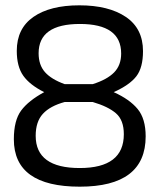

<svg xmlns="http://www.w3.org/2000/svg" viewBox="-20 -691 600 721"><path d="M517 -499Q517 -437 492 -404.5Q467 -372 407 -345Q467 -318 497 -281.5Q527 -245 527 -179Q527 10 279.5 10Q32 10 32 -168Q32 -239 59.5 -276Q87 -313 146 -345Q92 -372 67.5 -406.5Q43 -441 43 -500Q43 -584 105.5 -627.5Q168 -671 278 -671Q388 -671 452.5 -627.5Q517 -584 517 -499ZM114 -181Q114 -60 279.5 -60Q445 -60 445 -187Q445 -240 415.5 -265.5Q386 -291 328 -308H223Q168 -293 141 -263.5Q114 -234 114 -181ZM435 -490Q435 -601 280 -601Q125 -601 125 -491Q125 -447 149 -420Q173 -393 223 -375H328Q382 -392 408.5 -419Q435 -446 435 -490Z"/></svg>

Font: TitilliumWeb-Regular
Style: Regular
Weight: 400
Version: Version 1.001;PS 57.000;hotconv 1.0.70;makeotf.lib2.5.55311